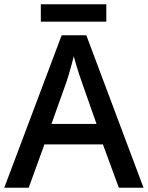

<svg xmlns="http://www.w3.org/2000/svg" viewBox="-20 -883 696 903"><path d="M539 0 464 -204H189L115 0H0L270 -717H386L655 0ZM364 -499Q360 -510 352.5 -532.5Q345 -555 338 -579Q331 -603 327 -618Q322 -598 315.5 -574.5Q309 -551 303 -531Q297 -511 293 -499L222 -300H434ZM480 -863V-781H172V-863Z"/></svg>

Font: Noto Sans Adlam Unjoined Medium
Style: Regular
Weight: 500
Version: Version 3.001